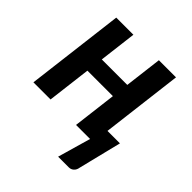

<svg xmlns="http://www.w3.org/2000/svg" viewBox="-187 -641 943 943"><g transform="rotate(45 284.0 -169.5)"><path d="M532 -88.5 476.5 136.5Q474 153 463.2 162.8Q452.5 172.5 438 172.5H363.5L413 0H315.5L343.5 -228H166.5L138.5 0H19.5L82.5 -512.5H201.5L177.5 -317H354.5L378.5 -512.5H497.5L445.5 -88.5Z"/></g></svg>

Font: Lato 2
Style: Bold Italic
Weight: 700
Italic angle: -7°
Designer: Lukasz Dziedzic with Adam Twardoch and Botio Nikoltchev
Foundry: tyPoland Lukasz Dziedzic
Version: Version 2.015; 2015-08-06; http://www.latofonts.com/